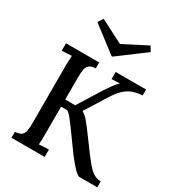

<svg xmlns="http://www.w3.org/2000/svg" viewBox="-221 -1095 1134 1232"><g transform="rotate(30 346.5 -479.5)"><path d="M53 0V-44Q86 -46 100.5 -58Q115 -70 119 -94Q123 -118 123 -155V-571Q123 -593 124 -613.5Q125 -634 126 -649Q109 -648 89 -647Q69 -646 53 -645V-700H299V-656Q267 -655 252 -642.5Q237 -630 233 -606.5Q229 -583 229 -545V-385H303L412 -560Q427 -583 446 -609Q465 -635 482 -650Q467 -649 450.5 -648.5Q434 -648 421 -647V-700H646V-656Q610 -654 579.5 -644Q549 -634 520 -609Q491 -584 459 -532L362 -377Q388 -361 405 -341Q422 -321 438 -300L547 -153Q579 -110 602.5 -86Q626 -62 647 -53Q668 -44 689 -44V0H556Q547 0 530 -15Q513 -30 493.5 -53Q474 -76 456 -99L343 -255Q326 -278 308.5 -300Q291 -322 274 -332H229V-134Q229 -107 228.5 -85.5Q228 -64 226 -51Q243 -53 263.5 -53.5Q284 -54 299 -55V0ZM347 -775 159 -919 184 -957 355 -869 530 -959 552 -923 354 -775Z"/></g></svg>

Font: Lora Medium
Style: Regular
Weight: 500
Designer: Olga Karpushina, Alexei Vanyashin (Cyrillic)
Foundry: Cyreal
Version: Version 3.004